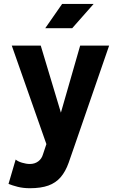

<svg xmlns="http://www.w3.org/2000/svg" viewBox="-20 -743 607 990"><path d="M334 96.1 367.4 0 542.7 -507.8H393.3L294 -162.1L190.1 -507.8H40.7L219.2 0L201.5 53.1Q195.1 75.9 177 89.2Q158.9 102.5 134.4 102.5Q114.9 102.5 93.4 95.9Q71.8 89.4 60.8 79.6L23.9 205.2Q42.9 213 71.2 220.3Q99.5 227.5 134.4 227.5Q190.8 227.5 229.2 213.8Q267.5 200 292.6 170.9Q317.7 141.9 334 96.1ZM352.4 -597.7 462.8 -722.7H300.3L213.4 -597.7Z"/></svg>

Font: Giphurs SC
Style: Regular
Weight: 400
Version: Version 0.920